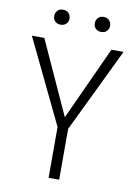

<svg xmlns="http://www.w3.org/2000/svg" viewBox="-95 -934 712 996"><g transform="rotate(10 261.0 -436.0)"><path d="M260.7 -324.2 438 -710.9H502L288.1 -267.6V0H232.4V-267.6L19 -710.9H84.5ZM115.2 -832Q115.2 -849.1 126 -860.6Q136.7 -872.1 155.3 -872.1Q173.8 -872.1 184.8 -860.6Q195.8 -849.1 195.8 -832Q195.8 -815.4 184.8 -804.2Q173.8 -793 155.3 -793Q136.7 -793 126 -804.2Q115.2 -815.4 115.2 -832ZM329.1 -831.5Q329.1 -848.6 339.8 -860.1Q350.6 -871.6 369.1 -871.6Q387.7 -871.6 398.7 -860.1Q409.7 -848.6 409.7 -831.5Q409.7 -814.9 398.7 -803.7Q387.7 -792.5 369.1 -792.5Q350.6 -792.5 339.8 -803.7Q329.1 -814.9 329.1 -831.5Z"/></g></svg>

Font: Roboto Condensed Light
Style: Regular
Weight: 300
Designer: Google
Version: Version 2.134; 2016